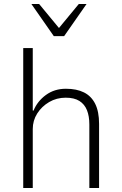

<svg xmlns="http://www.w3.org/2000/svg" viewBox="-20 -947 614 967"><path d="M97 0V-705H145V-390H149Q168 -437 211 -468.5Q254 -500 312 -500Q366 -500 403 -481.5Q440 -463 459.5 -424Q479 -385 479 -323V0H430V-320Q430 -362 418 -392Q406 -422 380 -438.5Q354 -455 311 -455Q265 -455 227.5 -433Q190 -411 167.5 -375.5Q145 -340 145 -297V0ZM251 -765 138 -927H177L277 -806L377 -927H416L303 -765Z"/></svg>

Font: Nunito Sans 7pt SemiCondensed ExtraLight
Style: Regular
Weight: 250
Width: 4
Designer: Vernon Adams
Foundry: Vernon Adams
Version: Version 3.101;gftools[0.9.27]